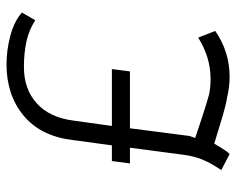

<svg xmlns="http://www.w3.org/2000/svg" viewBox="-86 -606 707 574"><g transform="rotate(-90 267.0 -319.5)"><path d="M461 -29Q399 14 323 14Q294 14 260 6Q240 3 208 -6.5Q176 -16 124 -32Q100 9 93 14L45 -11Q66 -42 76.5 -67.5Q87 -93 91 -126L112 -284H65L72 -338H119L135 -457Q147 -552 208.5 -602.5Q270 -653 361 -653Q404 -653 447 -641.5Q490 -630 516 -607L493 -567Q464 -586 429.5 -593.5Q395 -601 353 -601Q287 -601 244.5 -562.5Q202 -524 193 -453L177 -338H347L340 -284H170L147 -106L141 -89Q215 -64 238.5 -57Q262 -50 269 -48Q289 -43 318 -43Q382 -43 441 -80Z"/></g></svg>

Font: Bellota Text
Style: Italic
Weight: 400
Italic angle: -7.5°
Designer: Kemie Guaida
Foundry: Kemie Guaida
Version: Version 4.001